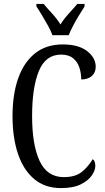

<svg xmlns="http://www.w3.org/2000/svg" viewBox="-20 -951 538 981"><path d="M291 10Q210 10 155 -36Q100 -82 72 -164.5Q44 -247 44 -358Q44 -469 73 -551Q102 -633 159 -678.5Q216 -724 301 -724Q381 -724 425 -690Q469 -656 469 -610Q469 -580 449 -562.5Q429 -545 395 -545Q395 -577 385.5 -606Q376 -635 353.5 -653.5Q331 -672 292 -672Q213 -672 178.5 -588Q144 -504 144 -358Q144 -211 182.5 -128.5Q221 -46 306 -46Q366 -46 399 -73.5Q432 -101 454 -138Q467 -128 467 -103Q467 -81 449 -54.5Q431 -28 392.5 -9Q354 10 291 10ZM248 -771Q240 -794 225 -820.5Q210 -847 194.5 -873Q179 -899 166 -918V-931H203Q224 -906 247.5 -880.5Q271 -855 289 -826Q307 -855 330.5 -880.5Q354 -906 375 -931H412V-918Q400 -899 384 -873Q368 -847 354 -820.5Q340 -794 331 -771Z"/></svg>

Font: Noto Serif Tamil ExtraCondensed
Style: Regular
Weight: 400
Width: 2
Designer: Indian Type Foundry, Tom Grace, and the Monotype Design Team
Foundry: Monotype Imaging Inc.
Version: Version 2.004; ttfautohint (v1.8.4.7-5d5b)